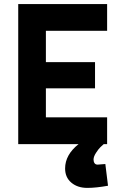

<svg xmlns="http://www.w3.org/2000/svg" viewBox="-20 -710 593 946"><path d="M69.8 0V-689.9H507.8V-558.1H206.1V-403.8H448.2V-274.9H206.1V-131.8H507.8V0H491.2Q483.9 6.3 474.9 14.9Q465.8 23.4 453.4 42.5Q440.9 61.5 440.9 76.2Q440.9 86.9 445.8 94Q450.7 101.1 460.9 101.1L499 98.1L512.2 205.1Q453.1 215.8 410.2 215.8Q362.3 215.8 331.5 189.9Q300.8 164.1 300.8 120.1Q300.8 52.7 367.2 0Z"/></svg>

Font: TitilliumText25L
Style: 999 wt
Weight: 900
Designer: Accademia di Belle Arti di Urbino and others
Foundry: Accademia di Belle Arti di Urbino and others.
Version: Version 25.000